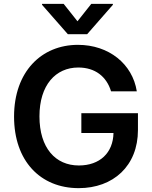

<svg xmlns="http://www.w3.org/2000/svg" viewBox="-20 -971 795 1001"><path d="M558.9 -495H693.2C670.8 -637.8 547.2 -737.2 386.4 -737.2C196 -737.2 53.3 -597.3 53.3 -362.9C53.3 -132.8 189.6 9.9 390.3 9.9C570.3 9.9 699.2 -105.8 699.2 -293.3V-380.7H404.1V-277.7H571.7C569.6 -174 500.4 -108.3 391 -108.3C269.2 -108.3 185.7 -199.6 185.7 -364.3C185.7 -528.1 270.6 -619 388.1 -619C475.9 -619 535.5 -572.1 558.9 -495ZM199.2 -946 333.8 -792.6H434.3L568.5 -946V-951H456L383.9 -860.1L311.8 -951H199.2Z"/></svg>

Font: Margiela Sans Semi Bold
Style: Regular
Weight: 600
Designer: Stefan Endress, Andreas Faust
Version: Version 1.100;FEAKit 1.0